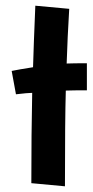

<svg xmlns="http://www.w3.org/2000/svg" viewBox="-20 -640 327 674"><path d="M36 -309 21 -391Q45 -396 96 -404Q98 -478 104 -620L223 -609Q217 -510 214 -417Q239 -418 285 -418V-323Q237 -323 211 -322Q208 -222 208 14L90 3Q90 -172 93 -314Q78 -314 36 -309Z"/></svg>

Font: Boogaloo
Style: Regular
Weight: 400
Designer: John Vargas Beltran
Foundry: John Vargas Beltran
Version: Version 1.001